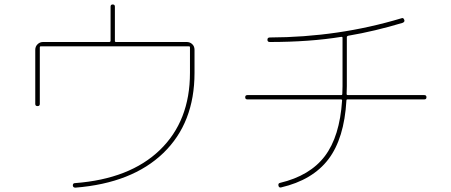

<svg xmlns="http://www.w3.org/2000/svg" viewBox="-20 -820 2040 869"><path d="M139.6 -349.6V-594.7Q139.6 -609.4 149.9 -619.6Q160.2 -629.9 174.8 -629.9H474.6Q479.5 -629.9 480.5 -634.8V-790Q480.5 -799.8 490.2 -799.8Q500 -799.8 500 -790V-634.8Q500 -629.9 504.9 -629.9H825.2Q839.8 -629.9 850.1 -620.1Q860.4 -610.4 860.4 -594.7V-490.2Q860.4 -263.7 719.2 -127.4Q578.1 8.8 321.3 29.3Q310.5 29.3 309.6 19.5Q309.6 8.8 319.3 8.8Q567.4 -9.8 703.6 -141.1Q839.8 -272.5 839.8 -490.2V-605.5Q839.8 -610.4 835 -610.4H165Q160.2 -610.4 160.2 -605.5V-349.6Q160.2 -339.8 149.9 -339.8Q139.6 -339.8 139.6 -349.6Z M1099.6 -370.1Q1089.8 -370.1 1089.8 -379.9Q1089.8 -389.6 1099.6 -389.6H1524.4Q1529.3 -389.6 1529.3 -395Q1529.3 -400.4 1529.8 -412.1Q1530.3 -423.8 1530.3 -429.7V-649.4Q1530.3 -653.3 1525.4 -653.3Q1380.9 -629.9 1201.2 -629.9Q1190.4 -629.9 1190.4 -640.1Q1190.4 -650.4 1201.2 -650.4Q1511.7 -651.4 1796.9 -737.3Q1805.7 -741.2 1809.6 -730.5Q1813.5 -721.7 1802.7 -716.8Q1676.8 -678.7 1555.7 -658.2Q1549.8 -656.2 1549.8 -652.3V-429.7Q1549.8 -423.8 1549.3 -412.1Q1548.8 -400.4 1548.8 -395Q1548.8 -389.6 1553.7 -389.6H1900.4Q1910.2 -389.6 1910.2 -379.9Q1910.2 -370.1 1900.4 -370.1H1552.7Q1547.9 -370.1 1547.9 -365.2Q1538.1 -193.4 1466.3 -99.1Q1394.5 -4.9 1252 28.3Q1242.2 30.3 1240.2 20Q1238.3 9.8 1247.1 7.8Q1382.8 -24.4 1450.2 -113.3Q1517.6 -202.1 1528.3 -365.2Q1528.3 -370.1 1523.4 -370.1Z"/></svg>

Font: Rounded-X Mgen+ 1m thin
Style: Regular
Weight: 100
Designer: [Source Han Sans]
Ryoko NISHIZUKA  (kana & ideographs); Paul D. Hunt (Latin, Greek & Cyrillic); Wenlong ZHANG  (bopomofo
Version: Version 1.059.20150602